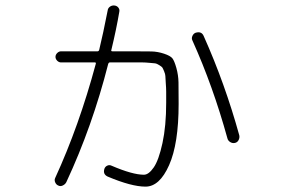

<svg xmlns="http://www.w3.org/2000/svg" viewBox="-20 -656 1040 708"><path d="M818.4 -146.5Q765.6 -337.9 689.5 -506.8Q685.5 -514.6 689.5 -523.4Q693.4 -532.2 701.2 -535.2Q723.6 -542 731.4 -522.5Q809.6 -347.7 862.3 -157.2Q864.3 -148.4 859.9 -139.6Q855.5 -130.9 846.2 -128.9Q836.9 -127 828.6 -132.3Q820.3 -137.7 818.4 -146.5ZM195.3 28.3Q187.5 25.4 183.6 16.6Q179.7 7.8 183.6 0Q271.5 -191.4 333 -419.9Q335 -425.8 330.1 -425.8H205.1Q197.3 -425.8 190.9 -432.1Q184.6 -438.5 184.6 -446.3Q184.6 -454.1 190.9 -460.4Q197.3 -466.8 205.1 -466.8H339.8Q343.8 -466.8 345.7 -471.7Q360.4 -532.2 377 -617.2Q377.9 -626 385.3 -631.3Q392.6 -636.7 401.9 -635.7Q411.1 -634.8 416.5 -627.9Q421.9 -621.1 419.9 -612.3Q409.2 -548.8 390.6 -471.7Q388.7 -466.8 394.5 -466.8H468.8Q515.6 -466.8 538.6 -466.3Q561.5 -465.8 585 -458Q608.4 -450.2 615.7 -440.9Q623 -431.6 630.4 -405.3Q637.7 -378.9 638.2 -352.5Q638.7 -326.2 638.7 -272.5Q638.7 -126 603.5 -46.9Q568.4 32.2 516.6 32.2Q464.8 32.2 377 -4.9Q358.4 -13.7 365.2 -34.2Q368.2 -42 376 -45.4Q383.8 -48.8 391.6 -44.9Q468.8 -11.7 510.7 -11.7Q528.3 -11.7 546.9 -38.6Q565.4 -65.4 579.1 -128.4Q592.8 -191.4 592.8 -277.3Q592.8 -305.7 592.8 -317.9Q592.8 -330.1 591.3 -349.6Q589.8 -369.1 589.8 -375.5Q589.8 -381.8 585 -393.6Q580.1 -405.3 578.1 -407.7Q576.2 -410.2 566.9 -416Q557.6 -421.9 552.2 -422.4Q546.9 -422.9 531.2 -424.3Q515.6 -425.8 506.3 -425.8Q497.1 -425.8 473.6 -425.8H384.8Q380.9 -425.8 378.9 -419.9Q320.3 -189.5 224.6 15.6Q220.7 23.4 211.9 27.8Q203.1 32.2 195.3 28.3Z"/></svg>

Font: Rounded-L Mgen+ 1mn light
Style: Regular
Weight: 200
Designer: [Source Han Sans]
Ryoko NISHIZUKA  (kana & ideographs); Paul D. Hunt (Latin, Greek & Cyrillic); Wenlong ZHANG  (bopomofo
Version: Version 1.059.20150602